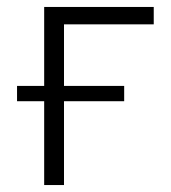

<svg xmlns="http://www.w3.org/2000/svg" viewBox="-20 -532 492 552"><path d="M107 -241H29V-285H107V-512H422V-462H164V-285H337V-241H164V0H107Z"/></svg>

Font: Plexus Sans Light
Style: Regular
Weight: 300
Version: Version 2.001;PS 002.001;hotconv 1.0.70;makeotf.lib2.5.58329